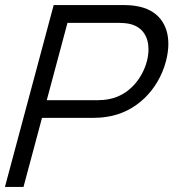

<svg xmlns="http://www.w3.org/2000/svg" viewBox="-46 -740 687 760"><path d="M-26.5 0H47L120.3 -273.5H324.8C338.3 -273.5 357.6 -274.5 376.4 -277.5C492.9 -294.5 580.6 -384.5 610.6 -496.5C617.1 -521 620.4 -544.5 620.4 -566.3C620.4 -644.6 578.2 -702.3 493.9 -716C476.7 -719 458.5 -720 444.5 -720H166.5ZM139.1 -343.5 221.1 -649.5H423.6C435.6 -649.5 452.8 -648.5 467 -645.5C519.6 -633.4 541.8 -592.9 541.8 -544.9C541.8 -529.3 539.5 -512.9 535.1 -496.5C517.1 -429.5 465.4 -363.5 387.3 -348C371.3 -344.5 353.6 -343.5 341.6 -343.5Z"/></svg>

Font: Manrope
Style: RegularItalic
Weight: 400
Italic angle: -15°
Designer: Mikhail Sharanda
Foundry: Mikhail Sharanda
Version: Version 4.502;hotconv 1.0.109;makeotfexe 2.5.65596